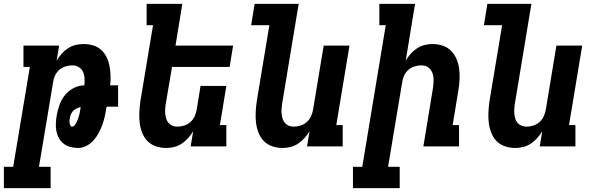

<svg xmlns="http://www.w3.org/2000/svg" viewBox="-57 -755 3077 990"><path d="M204 215H-37V105H11L97 -410H64V-520H248L235 -442Q246 -461 260.5 -477.5Q275 -494 293.5 -506Q312 -518 332.5 -523Q353 -528 373 -528Q399 -528 423 -521Q447 -514 464.5 -498Q482 -482 492.5 -460.5Q503 -439 507.5 -415Q512 -391 513 -366Q514 -341 511 -315H552V-205H493L491 -197Q488 -175 483 -153.5Q478 -132 470.5 -111Q463 -90 452 -69.5Q441 -49 425.5 -31.5Q410 -14 389 -3Q368 8 346 8Q326 8 306.5 3Q287 -2 272 -13.5Q257 -25 247.5 -41.5Q238 -58 234 -77.5Q230 -97 231 -117.5Q232 -138 235 -158Q240 -186 249.5 -213.5Q259 -241 277.5 -264Q296 -287 323 -301Q350 -315 378 -315Q380 -333 379 -351Q378 -369 371 -384.5Q364 -400 349 -409Q334 -418 316 -418Q299 -418 281 -412.5Q263 -407 249 -395Q235 -383 227 -366Q219 -349 217 -332L144 105H204ZM315 -102Q322 -102 326.5 -107.5Q331 -113 334.5 -119Q338 -125 341 -131.5Q344 -138 346 -144.5Q348 -151 350 -157.5Q352 -164 353.5 -170.5Q355 -177 356 -183.5Q357 -190 358 -197L359 -203Q349 -201 338.5 -196Q328 -191 320.5 -183.5Q313 -176 308.5 -165.5Q304 -155 303 -145Q302 -139 301.5 -132.5Q301 -126 302 -120Q303 -114 306 -108Q309 -102 315 -102Z M800 8Q772 8 746 -1Q720 -10 702.5 -28.5Q685 -47 675.5 -72Q666 -97 663 -123.5Q660 -150 661.5 -178Q663 -206 667 -234L732 -625H699V-735H883L848 -520H1145L1127 -410H830L797 -216Q795 -203 794.5 -190Q794 -177 795.5 -164.5Q797 -152 801 -140.5Q805 -129 813 -120Q821 -111 833 -106.5Q845 -102 858 -102Q875 -102 892.5 -107.5Q910 -113 924 -125Q938 -137 946 -154Q954 -171 957 -188L977 -312H1110L1077 -110H1110V0H926L939 -78Q927 -59 912.5 -42.5Q898 -26 879.5 -14Q861 -2 840.5 3Q820 8 800 8Z M1400 8Q1372 8 1346 -1Q1320 -10 1302.5 -28.5Q1285 -47 1275.5 -72Q1266 -97 1263 -123.5Q1260 -150 1261.5 -178Q1263 -206 1267 -234L1332 -625H1238L1256 -735H1483L1397 -216Q1395 -203 1394.5 -190Q1394 -177 1395.5 -164.5Q1397 -152 1401 -140.5Q1405 -129 1413 -120Q1421 -111 1433 -106.5Q1445 -102 1458 -102Q1475 -102 1492.5 -107.5Q1510 -113 1524 -125Q1538 -137 1546 -154Q1554 -171 1557 -188L1612 -520H1745L1677 -110H1710V0H1526L1539 -78Q1527 -59 1512.5 -42.5Q1498 -26 1479.5 -14Q1461 -2 1440.5 3Q1420 8 1400 8Z M2004 215H1763V105H1811L1932 -625H1899V-735H2083L2035 -442Q2046 -461 2060.5 -477.5Q2075 -494 2093.5 -506Q2112 -518 2132.5 -523Q2153 -528 2173 -528Q2201 -528 2227 -519Q2253 -510 2270.5 -491.5Q2288 -473 2298 -448Q2308 -423 2311 -396.5Q2314 -370 2312.5 -342Q2311 -314 2306 -286L2277 -110H2310V0H2126L2176 -304Q2178 -317 2178.5 -330Q2179 -343 2178 -355.5Q2177 -368 2172.5 -379.5Q2168 -391 2160 -400Q2152 -409 2140.5 -413.5Q2129 -418 2116 -418Q2099 -418 2081 -412.5Q2063 -407 2049 -395Q2035 -383 2027 -366Q2019 -349 2017 -332L1944 105H2004Z M2600 8Q2572 8 2546 -1Q2520 -10 2502.5 -28.5Q2485 -47 2475.5 -72Q2466 -97 2463 -123.5Q2460 -150 2461.5 -178Q2463 -206 2467 -234L2532 -625H2438L2456 -735H2683L2597 -216Q2595 -203 2594.5 -190Q2594 -177 2595.5 -164.5Q2597 -152 2601 -140.5Q2605 -129 2613 -120Q2621 -111 2633 -106.5Q2645 -102 2658 -102Q2675 -102 2692.5 -107.5Q2710 -113 2724 -125Q2738 -137 2746 -154Q2754 -171 2757 -188L2812 -520H2945L2877 -110H2910V0H2726L2739 -78Q2727 -59 2712.5 -42.5Q2698 -26 2679.5 -14Q2661 -2 2640.5 3Q2620 8 2600 8Z"/></svg>

Font: Iosevka HT Extrabold Extended
Style: Italic
Weight: 800
Width: 7
Italic angle: -9°
Monospace: yes
Designer: Belleve Invis
Foundry: Belleve Invis
Version: Version 32.3.0; ttfautohint (v1.8.4)